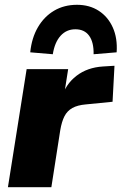

<svg xmlns="http://www.w3.org/2000/svg" viewBox="-20 -780 507 800"><path d="M13 0 91 -492H264L245 -371H236Q253 -429 298.5 -464Q344 -499 409 -503L457 -506L449 -356L338 -345Q303 -342 281.5 -330Q260 -318 248.5 -295.5Q237 -273 231 -237L194 0ZM200 -554 106 -562Q112 -622 138 -666.5Q164 -711 205.5 -735.5Q247 -760 301 -760Q353 -760 391.5 -735Q430 -710 450 -665.5Q470 -621 466 -562L370 -554Q371 -604 351.5 -631Q332 -658 294 -658Q257 -658 232.5 -631Q208 -604 200 -554Z"/></svg>

Font: Nunito Sans 12pt Black
Style: Italic
Weight: 900
Italic angle: -9°
Designer: Vernon Adams
Foundry: Vernon Adams
Version: Version 3.101;gftools[0.9.27]